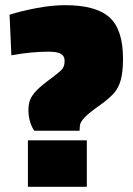

<svg xmlns="http://www.w3.org/2000/svg" viewBox="-20 -723 513 743"><path d="M90 -296Q90 -321 97 -338Q104 -355 122 -373.5Q140 -392 177 -419Q212 -445 221 -456Q230 -467 230 -488Q230 -506 216 -514.5Q202 -523 167 -523Q101 -523 24 -509L17 -666Q60 -680 120.5 -691.5Q181 -703 232 -703Q351 -703 403.5 -656Q456 -609 456 -496Q456 -445 447.5 -414Q439 -383 421 -362.5Q403 -342 368 -317Q324 -286 307 -268Q290 -250 289 -236L288 -217H113Q104 -228 97 -250Q90 -272 90 -296ZM88 -180H316V0H88Z"/></svg>

Font: Cairo Black
Style: Regular
Weight: 900
Designer: Mohamed Gaber, Accademia di Belle Arti di Urbino and others
Foundry: Kief Type Foundry, Accademia di Belle Arti di Urbino and others
Version: Version 3.011